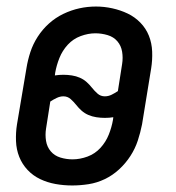

<svg xmlns="http://www.w3.org/2000/svg" viewBox="-20 -560 540 588"><path d="M201 8Q175 8 150 3.5Q125 -1 103 -11.5Q81 -22 64.5 -39.5Q48 -57 39 -79.5Q30 -102 29 -128Q28 -154 32 -179L61 -351Q65 -376 73 -400.5Q81 -425 95.5 -447.5Q110 -470 130 -488Q150 -506 174 -517.5Q198 -529 223 -534.5Q248 -540 274 -540Q299 -540 324 -534.5Q349 -529 371 -518.5Q393 -508 410 -490.5Q427 -473 436 -450.5Q445 -428 446 -402Q447 -376 443 -351L415 -179Q410 -154 402 -129.5Q394 -105 379.5 -82.5Q365 -60 345 -41.5Q325 -23 301 -11.5Q277 0 251.5 4Q226 8 201 8ZM301 -265Q312 -265 322 -270Q332 -275 341 -281L354 -364Q357 -383 354 -401.5Q351 -420 339.5 -433.5Q328 -447 309.5 -452.5Q291 -458 272 -458Q250 -458 227 -449.5Q204 -441 187.5 -423Q171 -405 162 -382.5Q153 -360 149 -337L148 -329Q154 -330 161 -330.5Q168 -331 174 -331Q187 -331 200 -329Q213 -327 224.5 -322Q236 -317 245 -309Q254 -301 261.5 -291.5Q269 -282 278.5 -273.5Q288 -265 301 -265ZM202 -72Q225 -72 248 -80.5Q271 -89 287.5 -107Q304 -125 313 -147.5Q322 -170 326 -193L327 -201Q321 -200 314.5 -199.5Q308 -199 301 -199Q288 -199 275 -201Q262 -203 250.5 -208Q239 -213 230 -221Q221 -229 213.5 -238.5Q206 -248 196.5 -256.5Q187 -265 174 -265Q164 -265 153.5 -260Q143 -255 134 -249L121 -166Q118 -147 121 -128.5Q124 -110 135.5 -96.5Q147 -83 165 -77.5Q183 -72 202 -72Z"/></svg>

Font: Iosevka Slab Medium
Style: Italic
Weight: 500
Italic angle: -9°
Monospace: yes
Designer: Belleve Invis
Foundry: Belleve Invis
Version: Version 11.1.0; ttfautohint (v1.8.3)